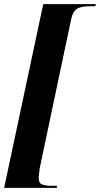

<svg xmlns="http://www.w3.org/2000/svg" viewBox="-44 -780 483 928"><path d="M-24 128 165 -760H419L417 -750H392Q350 -750 328.5 -738Q307 -726 298 -678L148 33Q146 48 144.5 61Q143 74 143 79Q143 105 159 111.5Q175 118 201 118H232L230 128Z"/></svg>

Font: Noto Serif Display ExtraCondensed ExtraBold
Style: Italic
Weight: 800
Width: 2
Italic angle: -12°
Designer: Monotype Design Team
Foundry: Monotype Imaging Inc.
Version: Version 2.009